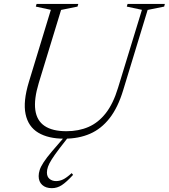

<svg xmlns="http://www.w3.org/2000/svg" viewBox="-20 -695 858 976"><path d="M177 -273Q152 -190.5 159.5 -136Q167 -81.5 206.8 -54.8Q246.5 -28 317.5 -28Q380 -28 430 -49.8Q480 -71.5 517.8 -119.8Q555.5 -168 580 -248.5L701.5 -645L624.5 -661.5L628.5 -675H818L814.5 -661.5L730.5 -644.5L606 -236Q579.5 -148.5 537.2 -94.2Q495 -40 437.5 -15Q380 10 306.5 10Q225.5 10 174.5 -20.5Q123.5 -51 110 -115Q96.5 -179 127 -279L238.5 -645L162 -661.5L166 -675H378L374 -661.5L290.5 -644.5ZM218.5 182Q218.5 203.5 232 214.5Q245.5 225.5 265 225.5Q283 225.5 300.5 217.2Q318 209 344.5 185L351.5 194Q317.5 231 294 246.2Q270.5 261.5 243.5 261.5Q212.5 261.5 194.5 245Q176.5 228.5 176.5 200Q176.5 185.5 181.8 169Q187 152.5 201.8 129.8Q216.5 107 245 73.5L320.5 -14H339.5L280.5 62Q256 94.5 242.5 116Q229 137.5 223.8 152.8Q218.5 168 218.5 182Z"/></svg>

Font: Newsreader 24pt Light
Style: Italic
Weight: 300
Italic angle: -17°
Designer: Hugues Gentile
Foundry: Production Type
Version: Version 1.003